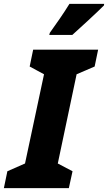

<svg xmlns="http://www.w3.org/2000/svg" viewBox="-57 -970 557 990"><path d="M197 -790H316C343 -814 449 -911 479 -942L480 -950H301C269 -898 235 -850 200 -801ZM-37 0H298L317 -87L241 -127L338 -587L431 -627L449 -714H114L96 -627L170 -587L72 -127L-19 -87Z"/></svg>

Font: Noto Sans UI Condensed Black
Style: Italic
Weight: 900
Width: 3
Italic angle: -192°
Designer: Monotype Design Team
Foundry: Monotype Imaging Inc.
Version: Version 1.901